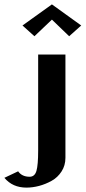

<svg xmlns="http://www.w3.org/2000/svg" viewBox="-67 -690 392 880"><path d="M0 0ZM305.2 -573.2 250 -523.9 170.9 -600.1 90.8 -523.9 36.1 -573.2 170.9 -669.9ZM16.1 95.2Q33.7 120.1 68.8 120.1Q92.3 120.1 100.1 93Q107.9 65.9 107.9 0V-439.9H232.9V33.2Q232.9 68.4 215.1 95.9Q197.3 123.5 169.4 138.9Q141.6 154.3 112.1 162.1Q82.5 169.9 54.2 169.9Q-9.3 169.9 -46.9 125Z"/></svg>

Font: Pfennig
Style: Bold
Weight: 700
Version: Version 20120410 ; ttfautohint (v0.8)